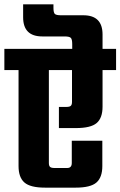

<svg xmlns="http://www.w3.org/2000/svg" viewBox="-40 -860 552 880"><path d="M492 -636V-539H430V-371Q430 -319 403 -296Q376 -273 308 -273H230V-370H265Q279 -370 284.5 -375Q290 -380 290 -393V-539H184V-113Q184 -100 189.5 -95Q195 -90 210 -90H268Q289 -90 289 -113V-215H429V-99Q429 -47 402 -23.5Q375 0 307 0H166Q99 0 72 -23.5Q45 -47 45 -99V-539H-20V-636H291V-658Q291 -680 284.5 -686.5Q278 -693 256 -693H154Q66 -693 66 -781V-840H205V-824Q205 -802 211.5 -796Q218 -790 240 -790H342Q430 -790 430 -702V-636Z"/></svg>

Font: Teko SemiBold
Style: Regular
Weight: 600
Designer: Manushi Parikh, Jonny Pinhorn
Foundry: Indian Type Foundry
Version: Version 1.106;PS 1.0;hotconv 1.0.78;makeotf.lib2.5.61930; tt